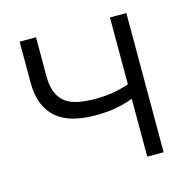

<svg xmlns="http://www.w3.org/2000/svg" viewBox="-73 -505 573 577"><g transform="rotate(-15 213.0 -216.5)"><path d="M317 -180Q297 -172 268 -166Q239 -160 200 -160Q162 -160 131.5 -168Q101 -176 80 -193.5Q59 -211 47.5 -238.5Q36 -266 36 -306V-433H87V-310Q87 -260 113.5 -234Q140 -208 211 -208Q243 -208 268.5 -212.5Q294 -217 317 -225V-433H368V0H317Z"/></g></svg>

Font: Tilda Sans Light
Style: Regular
Weight: 300
Designer: ParaType Ltd
Foundry: ParaType Ltd
Version: Version 1.009